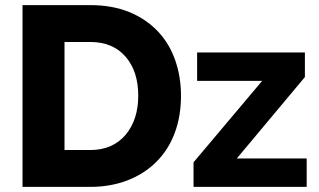

<svg xmlns="http://www.w3.org/2000/svg" viewBox="-20 -730 1245 750"><path d="M591 -98Q638 -145 662.5 -210.5Q687 -276 687 -356Q687 -430 664.5 -494.5Q642 -559 598 -606Q551 -656 484.5 -683Q418 -710 333 -710H68V0H333Q412 0 478 -25.5Q544 -51 591 -98ZM472 -205Q421 -144 333 -144H232V-566H333Q421 -566 471 -508Q520 -451 520 -356Q520 -264 472 -205ZM1178 0V-111H905L1171 -429V-525H750V-414H1004L736 -96V0Z"/></svg>

Font: RT Raleway ExtraBold
Style: Regular
Weight: 400
Designer: Matt McInerney, Pablo Impallari, Rodrigo Fuenzalida — Edited by Milan Moffatt in April 2016
Foundry: Matt McInerney, Pablo Impallari, Rodrigo Fuenzalida — Edited by Milan Moffatt in April 2016
Version: Version 3.001